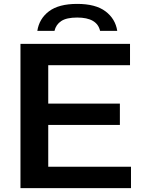

<svg xmlns="http://www.w3.org/2000/svg" viewBox="-20 -965 740 985"><path d="M227.5 -109.5H652V0H85V-740H647V-630.5H227.5V-433.5H595V-324H227.5ZM376 -945Q470.5 -945 521.2 -906.8Q572 -868.5 581.5 -806.5H493.5Q478 -875 376 -875Q321.5 -875 294.2 -857Q267 -839 259.5 -806.5H171.5Q181 -869 231.2 -907Q281.5 -945 376 -945Z"/></svg>

Font: Encode Sans Expanded SemiBold
Style: Regular
Weight: 600
Width: 7
Designer: Multiple Designers
Foundry: Impallari Type
Version: Version 2.000